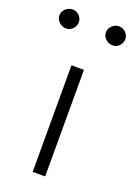

<svg xmlns="http://www.w3.org/2000/svg" viewBox="-180 -782 587 838"><g transform="rotate(20 114.0 -363.0)"><path d="M85 0V-495H143V0ZM7 -638Q-5 -638 -15.5 -644Q-26 -650 -32.5 -660Q-39 -670 -39 -683Q-39 -694 -32.5 -704Q-26 -714 -15.5 -720Q-5 -726 7 -726Q19 -726 29 -720Q39 -714 45 -704Q51 -694 51 -683Q51 -671 45 -660.5Q39 -650 29 -644Q19 -638 7 -638ZM223 -638Q211 -638 200.5 -644Q190 -650 183.5 -660Q177 -670 177 -683Q177 -694 183.5 -704Q190 -714 200 -720Q210 -726 222 -726Q234 -726 244.5 -720Q255 -714 261 -704Q267 -694 267 -683Q267 -671 261 -660.5Q255 -650 245 -644Q235 -638 223 -638Z"/></g></svg>

Font: REM ExtraLight
Style: Regular
Weight: 250
Designer: Octavio Pardo
Foundry: Ashler Design
Version: Version 1.005;gftools[0.9.28]